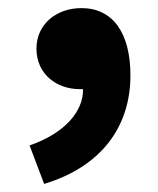

<svg xmlns="http://www.w3.org/2000/svg" viewBox="-20 -227 391 474"><path d="M89 227C228 185 302 88 302 -41C302 -145 259 -207 181 -207C119 -207 70 -167 70 -107C70 -43 121 -7 176 -7H185C186 48 140 102 53 132Z"/></svg>

Font: Noto Sans JP Black
Style: Regular
Weight: 900
Designer: Ryoko NISHIZUKA 西塚涼子 (kana, bopomofo & ideographs); Paul D. Hunt (Latin, Greek & Cyrillic); Sandoll Communications 산돌커뮤니
Foundry: Adobe
Version: Version 2.002;hotconv 1.0.116;makeotfexe 2.5.65601